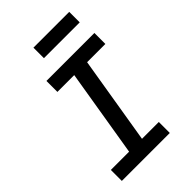

<svg xmlns="http://www.w3.org/2000/svg" viewBox="-269 -1033 1138 1138"><g transform="rotate(-45 300.0 -464.5)"><path d="M52 0V-92H205L296 -643H155V-735H557V-643H404L313 -92H454V0ZM240 -841V-929H540V-841Z"/></g></svg>

Font: Iosevka Curly SmBdEx
Style: Italic
Weight: 600
Width: 7
Italic angle: -9°
Monospace: yes
Designer: Belleve Invis
Foundry: Belleve Invis
Version: Version 11.1.0; ttfautohint (v1.8.3)